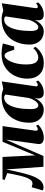

<svg xmlns="http://www.w3.org/2000/svg" viewBox="883 -1477 576 2440"><g transform="rotate(-90 1171.0 -257.0)"><path d="M639 11.5Q599 11.5 577.5 -7.5Q556 -26.5 561 -60L592 -285.5L616 -469L542 -300.5L409 7H271.5L249 -303L238.5 -468Q226.5 -409.5 214.2 -353.2Q202 -297 188.8 -245.8Q175.5 -194.5 160.8 -151.8Q146 -109 128.5 -78Q103 -31.5 73.5 -11.8Q44 8 12 8Q3.5 8 -4.5 6.8Q-12.5 5.5 -19 3.2Q-25.5 1 -29 -1L12 -142.5Q18 -140.5 26.2 -138.2Q34.5 -136 43.2 -134.2Q52 -132.5 59.5 -132.5Q65 -132.5 70.2 -133.5Q75.5 -134.5 81 -136.8Q86.5 -139 92.8 -144.2Q99 -149.5 106 -158Q122 -178 134.8 -212.5Q147.5 -247 157.5 -288.5Q167.5 -330 175.8 -372.8Q184 -415.5 191.5 -452.5L104.5 -486.5L111 -513H396.5L411.5 -208L416.5 -98.5L462 -208L589.5 -512.5H788.5L730.5 -98Q729 -85 731.5 -77.8Q734 -70.5 738.8 -67.5Q743.5 -64.5 748.5 -64.5Q758 -64.5 769.8 -70.2Q781.5 -76 793.5 -87.5L806 -59.5Q795 -47.5 771.8 -30.8Q748.5 -14 715 -1.2Q681.5 11.5 639 11.5Z M1294.5 -96Q1292.5 -77.5 1297 -71.2Q1301.5 -65 1310.5 -65Q1321 -65 1331.5 -69.8Q1342 -74.5 1354.5 -87.5L1367 -60.5Q1353.5 -43.5 1331.2 -27Q1309 -10.5 1279.2 0.2Q1249.5 11 1213 11Q1170 11 1153.5 -13Q1137 -37 1140 -66L1145.5 -106Q1136 -80 1115.2 -53Q1094.5 -26 1064.8 -7.5Q1035 11 997 11Q953 11 915.2 -9.8Q877.5 -30.5 854.5 -71.8Q831.5 -113 831.5 -174.5Q831.5 -231 844.8 -282.8Q858 -334.5 884.2 -378.5Q910.5 -422.5 949.8 -455Q989 -487.5 1041.2 -505.8Q1093.5 -524 1158 -524Q1189 -524 1215 -517.8Q1241 -511.5 1263 -503.5L1356.5 -522ZM1189.5 -473Q1186.5 -479.5 1177.5 -485.8Q1168.5 -492 1152.5 -492Q1116 -492 1090.5 -470.5Q1065 -449 1048 -413Q1031 -377 1021.5 -333Q1012 -289 1008.2 -243.5Q1004.5 -198 1004.5 -158.5Q1004.5 -117.5 1011.2 -95.8Q1018 -74 1029.2 -66Q1040.5 -58 1053 -58Q1066 -58 1079.2 -67.5Q1092.5 -77 1105.2 -94Q1118 -111 1128.8 -133.2Q1139.5 -155.5 1146 -180.5Z M1588 11.5Q1499 11.5 1445.5 -42.8Q1392 -97 1391.5 -198.5Q1391.5 -259 1411.2 -317.5Q1431 -376 1470.5 -422.8Q1510 -469.5 1569.5 -497.2Q1629 -525 1708 -525Q1737.5 -525 1774.8 -520.8Q1812 -516.5 1838.5 -507.5L1800 -364.5H1758.5Q1745.5 -408.5 1735 -435.2Q1724.5 -462 1712.5 -474.5Q1700.5 -487 1684.5 -487Q1665.5 -487 1645.8 -466.8Q1626 -446.5 1609 -409.5Q1592 -372.5 1581.5 -321.2Q1571 -270 1571.5 -208.5Q1572 -151.5 1583.8 -118.8Q1595.5 -86 1615 -72.2Q1634.5 -58.5 1658.5 -58.5Q1682.5 -58.5 1706.2 -68.8Q1730 -79 1749.5 -94Q1769 -109 1780 -123L1796.5 -95.5Q1780 -71.5 1751.8 -46.8Q1723.5 -22 1683 -5.2Q1642.5 11.5 1588 11.5Z M2287.5 -96Q2285.5 -77.5 2290 -71.2Q2294.5 -65 2303.5 -65Q2314 -65 2324.5 -69.8Q2335 -74.5 2347.5 -87.5L2360 -60.5Q2346.5 -43.5 2324.2 -27Q2302 -10.5 2272.2 0.2Q2242.5 11 2206 11Q2163 11 2146.5 -13Q2130 -37 2133 -66L2138.5 -106Q2129 -80 2108.2 -53Q2087.5 -26 2057.8 -7.5Q2028 11 1990 11Q1946 11 1908.2 -9.8Q1870.5 -30.5 1847.5 -71.8Q1824.5 -113 1824.5 -174.5Q1824.5 -231 1837.8 -282.8Q1851 -334.5 1877.2 -378.5Q1903.5 -422.5 1942.8 -455Q1982 -487.5 2034.2 -505.8Q2086.5 -524 2151 -524Q2182 -524 2208 -517.8Q2234 -511.5 2256 -503.5L2349.5 -522ZM2182.5 -473Q2179.5 -479.5 2170.5 -485.8Q2161.5 -492 2145.5 -492Q2109 -492 2083.5 -470.5Q2058 -449 2041 -413Q2024 -377 2014.5 -333Q2005 -289 2001.2 -243.5Q1997.5 -198 1997.5 -158.5Q1997.5 -117.5 2004.2 -95.8Q2011 -74 2022.2 -66Q2033.5 -58 2046 -58Q2059 -58 2072.2 -67.5Q2085.5 -77 2098.2 -94Q2111 -111 2121.8 -133.2Q2132.5 -155.5 2139 -180.5Z"/></g></svg>

Font: Merriweather 120pt Black
Style: Italic
Weight: 900
Italic angle: -7.8°
Version: Version 2.101